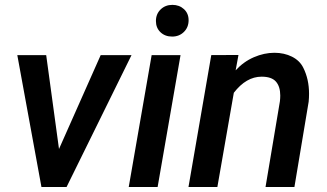

<svg xmlns="http://www.w3.org/2000/svg" viewBox="-20 -749 1308 769"><path d="M506.8 -528.3 246.6 0H146L49.3 -528.3H165L216.3 -152.3L383.3 -528.3Z M670.4 -729.5Q698.2 -729.5 716.8 -712.4Q735.4 -695.3 735.4 -668Q735.4 -639.6 716.6 -621.1Q697.8 -602.5 669.4 -602.5Q641.1 -602.5 622.8 -619.9Q604.5 -637.2 604.5 -665Q604.5 -692.9 623.3 -711.2Q642.1 -729.5 670.4 -729.5ZM703.1 -528.3 611.3 0H495.6L587.4 -528.3Z M916.5 -377.4 850.6 0H734.9L826.2 -528.3L935.1 -528.8L923.8 -467.3Q955.6 -502 996.8 -519.8Q1038.1 -537.6 1079.1 -537.6Q1118.2 -537.6 1149.4 -522Q1180.7 -506.3 1194.8 -477.5Q1217.8 -431.6 1217.8 -373.5Q1217.8 -357.9 1216.3 -341.8L1159.2 0H1043.5L1101.1 -343.3Q1102.5 -356 1102.5 -366.2Q1102.5 -402.3 1085.2 -422.1Q1067.9 -441.9 1027.8 -441.9Q966.3 -441.9 916.5 -377.4Z"/></svg>

Font: Mardoto Medium
Style: Italic
Weight: 500
Italic angle: -12°
Designer: Christian Robertson, Vahan Hovhannisyan
Foundry: Google
Version: Version 1.000